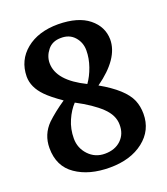

<svg xmlns="http://www.w3.org/2000/svg" viewBox="-131 -785 772 888"><g transform="rotate(-20 255.0 -340.5)"><path d="M160 -537Q160 -451 291 -387Q312 -416 326 -456Q340 -496 340 -535Q340 -574 315 -602Q290 -630 248 -629Q206 -629 183 -600Q160 -571 160 -537ZM367 -160Q367 -206 325 -246Q283 -286 207 -326Q182 -300 164 -259Q146 -218 146 -171Q146 -124 178 -90Q210 -56 258 -56Q308 -56 338 -85Q368 -114 367 -160ZM25 -168Q25 -235 72 -282Q109 -317 162 -353Q109 -390 85 -415Q39 -462 39 -515Q40 -595 100 -644Q160 -693 258 -693Q356 -692 408 -650Q460 -608 461 -545Q461 -451 337 -363Q448 -300 475 -237Q488 -206 488 -169Q488 -88 424 -38Q360 12 258 12Q156 12 91 -33Q25 -78 25 -168Z"/></g></svg>

Font: Lusitana
Style: Bold
Weight: 700
Designer: Ana Paula Megda
Foundry: Ana Paula Megda
Version: Version 1.001; ttfautohint (v1.4.1)